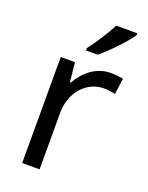

<svg xmlns="http://www.w3.org/2000/svg" viewBox="-144 -839 701 912"><g transform="rotate(20 206.5 -383.0)"><path d="M388 -756V-766H282C259 -721 216 -655 187 -618V-606H245C292 -642 363 -719 388 -756ZM335 -546C260 -546 205 -497 171 -438H167L157 -536H85V0H173V-286C173 -394 246 -466 329 -466C347 -466 370 -463 387 -459L398 -540C380 -544 355 -546 335 -546Z"/></g></svg>

Font: Noto Sans Mahajani
Style: Regular
Weight: 400
Designer: Monotype Design Team
Foundry: Monotype Imaging Inc.
Version: Version 2.003